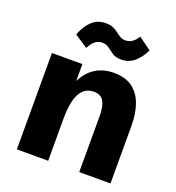

<svg xmlns="http://www.w3.org/2000/svg" viewBox="-138 -877 907 987"><g transform="rotate(20 316.0 -383.0)"><path d="M64.5 0V-527.3H231V-434.6Q256.3 -485.8 298.8 -513.2Q341.3 -540.5 400.4 -540.5Q463.4 -540.5 502.2 -511.5Q541 -482.4 558.8 -431.9Q576.7 -381.3 576.7 -316.9V0H405.8V-306.6Q405.8 -359.4 390.4 -386.7Q375 -414.1 335.4 -414.1Q286.1 -414.1 261 -368.9Q235.8 -323.7 235.8 -228V0ZM409.7 -617.2Q379.4 -617.2 361.3 -629.4Q343.3 -641.6 327.6 -653.8Q312 -666 288.6 -666Q269 -666 252.4 -653.3Q235.8 -640.6 221.2 -611.8L148.9 -659.7Q168.9 -710.4 198.7 -738.3Q228.5 -766.1 274.4 -766.1Q299.3 -766.1 315.2 -758.5Q331.1 -751 343 -741.5Q355 -731.9 367.4 -724.6Q379.9 -717.3 397.5 -717.3Q415 -717.3 431.2 -727.3Q447.3 -737.3 462.4 -761.7L531.7 -711.4Q512.2 -669.9 481.9 -643.6Q451.7 -617.2 409.7 -617.2Z"/></g></svg>

Font: Schibsted Grotesk ExtraBold
Style: Regular
Weight: 800
Designer: Bakken & Baeck AS, Henrik Kongsvoll
Foundry: Schibsted ASA
Version: Version 1.100; ttfautohint (v1.8.4.7-5d5b);gftools[0.9.25]